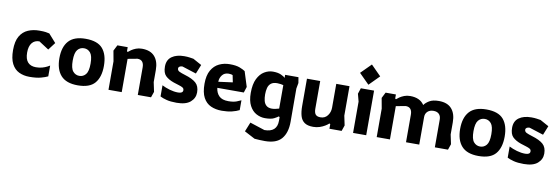

<svg xmlns="http://www.w3.org/2000/svg" viewBox="-65 -1246 5827 2000"><g transform="rotate(10 2848.5 -246.5)"><path d="M245 10Q184 10 135 -13.5Q86 -37 58 -91Q30 -145 30 -236Q30 -329 61.5 -382.5Q93 -436 146.5 -459Q200 -482 265 -482Q311 -482 333.5 -478.5Q356 -475 372 -471L450 -383L390 -304L285 -372Q235 -372 207 -337Q179 -302 179 -236Q179 -166 209 -133Q239 -100 295 -100Q332 -100 361.5 -108.5Q391 -117 411 -127.5Q431 -138 439 -143V-29Q414 -16 366.5 -3Q319 10 245 10Z M756 10Q634 10 577 -54Q520 -118 520 -236Q520 -355 577 -418.5Q634 -482 756 -482Q882 -482 936.5 -418.5Q991 -355 991 -236Q991 -118 936.5 -54Q882 10 756 10ZM756 -90Q797 -90 823.5 -122Q850 -154 850 -236Q850 -318 823.5 -350Q797 -382 756 -382Q714 -382 687.5 -350Q661 -318 661 -236Q661 -154 688 -122Q715 -90 756 -90Z M1081 0V-301L1061 -411L1092 -472H1201V-429L1210 -423Q1221 -433 1240.5 -446.5Q1260 -460 1288 -471Q1316 -482 1351 -482Q1441 -482 1486 -431Q1531 -380 1531 -288V-161L1552 -61L1531 0H1391V-292Q1391 -330 1374.5 -350.5Q1358 -371 1323 -371L1221 -352V0Z M1802 10Q1738 10 1695.5 -1Q1653 -12 1627 -26V-144Q1663 -125 1709.5 -111.5Q1756 -98 1799 -98Q1850 -98 1850 -131Q1850 -149 1835.5 -158Q1821 -167 1795.5 -174.5Q1770 -182 1737 -193Q1680 -213 1649 -244Q1618 -275 1618 -341Q1618 -412 1667.5 -447Q1717 -482 1798 -482Q1831 -482 1854 -478.5Q1877 -475 1896 -472L1987 -422L1948 -325L1798 -373Q1779 -373 1767.5 -365.5Q1756 -358 1756 -345Q1756 -324 1777 -313.5Q1798 -303 1838 -291Q1919 -267 1957 -233Q1995 -199 1995 -133Q1995 -72 1947.5 -31Q1900 10 1802 10Z M2280 10Q2215 10 2164 -13Q2113 -36 2084 -90Q2055 -144 2055 -236Q2055 -325 2086 -379Q2117 -433 2168 -457.5Q2219 -482 2280 -482Q2347 -482 2385.5 -467Q2424 -452 2444 -438L2494 -279L2474 -217H2194Q2200 -164 2232 -132Q2264 -100 2330 -100Q2384 -100 2417.5 -113Q2451 -126 2464 -133V-29Q2434 -13 2387.5 -1.5Q2341 10 2280 10ZM2193 -281 2343 -301 2328 -375Q2321 -379 2308.5 -381Q2296 -383 2286 -383Q2241 -383 2217 -351.5Q2193 -320 2193 -281Z M2777 243Q2752 243 2720 241.5Q2688 240 2668 238L2556 179L2596 80L2753 131Q2886 131 2886 10V-30L2876 -35Q2864 -25 2832.5 -8.5Q2801 8 2736 8Q2689 8 2645 -15.5Q2601 -39 2573.5 -91Q2546 -143 2546 -226Q2546 -319 2574 -375.5Q2602 -432 2645.5 -458Q2689 -484 2736 -484Q2788 -484 2821.5 -469Q2855 -454 2866 -440V-473H3007L3017 -413L3006 -353L3007 -1Q3007 115 2953 179Q2899 243 2777 243ZM2791 -102Q2809 -102 2831 -107Q2853 -112 2866 -116V-364Q2856 -367 2838 -370Q2820 -373 2801 -373Q2758 -373 2735 -354.5Q2712 -336 2704 -305Q2696 -274 2696 -237Q2696 -200 2703.5 -169.5Q2711 -139 2732 -120.5Q2753 -102 2791 -102Z M3247 10Q3187 10 3154.5 -13Q3122 -36 3109.5 -79.5Q3097 -123 3097 -184V-473H3237V-180Q3237 -139 3252.5 -120Q3268 -101 3305 -101Q3352 -101 3379.5 -137Q3407 -173 3407 -221V-473H3547V-161L3568 -61L3547 0H3418V-49L3408 -54Q3395 -41 3370.5 -26Q3346 -11 3314.5 -0.5Q3283 10 3247 10Z M3738 -522 3631 -629 3738 -736 3844 -629ZM3668 0V-331L3647 -411L3667 -472H3807V0Z M3898 -411 3929 -472H4038V-429L4047 -423Q4058 -433 4077.5 -446.5Q4097 -460 4125 -471Q4153 -482 4188 -482Q4292 -482 4337 -413Q4354 -438 4390.5 -460.5Q4427 -483 4492 -483Q4582 -483 4627 -432Q4672 -381 4672 -289V-161L4693 -61L4672 0H4533V-293Q4533 -331 4512.5 -351.5Q4492 -372 4454 -372Q4415 -372 4391.5 -350Q4368 -328 4368 -292V-288V0H4228V-292Q4228 -330 4211.5 -350.5Q4195 -371 4160 -371L4058 -352V0H3918V-301Z M4995 10Q4873 10 4816 -54Q4759 -118 4759 -236Q4759 -355 4816 -418.5Q4873 -482 4995 -482Q5121 -482 5175.5 -418.5Q5230 -355 5230 -236Q5230 -118 5175.5 -54Q5121 10 4995 10ZM4995 -90Q5036 -90 5062.5 -122Q5089 -154 5089 -236Q5089 -318 5062.5 -350Q5036 -382 4995 -382Q4953 -382 4926.5 -350Q4900 -318 4900 -236Q4900 -154 4927 -122Q4954 -90 4995 -90Z M5474 10Q5410 10 5367.5 -1Q5325 -12 5299 -26V-144Q5335 -125 5381.5 -111.5Q5428 -98 5471 -98Q5522 -98 5522 -131Q5522 -149 5507.5 -158Q5493 -167 5467.5 -174.5Q5442 -182 5409 -193Q5352 -213 5321 -244Q5290 -275 5290 -341Q5290 -412 5339.5 -447Q5389 -482 5470 -482Q5503 -482 5526 -478.5Q5549 -475 5568 -472L5659 -422L5620 -325L5470 -373Q5451 -373 5439.5 -365.5Q5428 -358 5428 -345Q5428 -324 5449 -313.5Q5470 -303 5510 -291Q5591 -267 5629 -233Q5667 -199 5667 -133Q5667 -72 5619.5 -31Q5572 10 5474 10Z"/></g></svg>

Font: Rowdies Light
Style: Regular
Weight: 300
Designer: Jaikishan Patel
Version: Version 1.000; ttfautohint (v1.8.3)